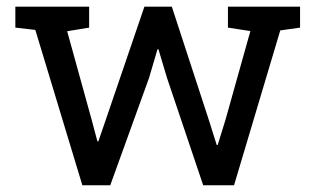

<svg xmlns="http://www.w3.org/2000/svg" viewBox="-20 -548 930 568"><path d="M223.6 0 84.5 -459.5 25.4 -466.3V-528.3H243.7V-466.3L178.7 -455.6L251.5 -192.4L268.1 -129.9H271L292.5 -192.4L407.2 -528.3H488.3L597.7 -193.4L621.1 -119.1H624L647 -193.4L720.7 -456.1L654.3 -466.3V-528.3H867.7V-466.3L809.1 -458L672.4 0H581.1L474.1 -317.4L448.7 -402.3L445.8 -401.9L420.9 -317.4L306.2 0Z"/></svg>

Font: Hanuman
Style: Regular
Weight: 400
Designer: Danh Hong
Foundry: Danh Hong
Version: Version 9.000